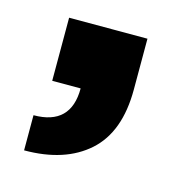

<svg xmlns="http://www.w3.org/2000/svg" viewBox="-56 -180 357 379"><g transform="rotate(15 122.5 9.0)"><path d="M100.1 0H42V-128.9H202.1V-24.9Q202.1 62 154.5 104.5Q106.9 147 23.9 147V75.2Q100.1 75.2 100.1 0Z"/></g></svg>

Font: LT Superior
Style: Bold
Weight: 400
Designer: Daniel Lyons
Foundry: LyonsType
Version: Version 1.000